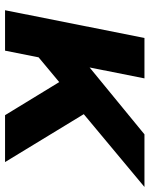

<svg xmlns="http://www.w3.org/2000/svg" viewBox="62 -640 578 741"><g transform="rotate(90 350.5 -269.0)"><path d="M175 -108 209 -301 498 -538H701L400 -287L313 -223ZM19 0 126 -538H282L175 0ZM424 0 286 -226 395 -345 605 0Z"/></g></svg>

Font: MOST Montserrat
Style: Bold Italic
Weight: 700
Italic angle: -11.3°
Designer: Julieta Ulanovsky
Foundry: Julieta Ulanovsky
Version: Version 8.000;March 11, 2024;FontCreator 15.0.0.2926 64-bit